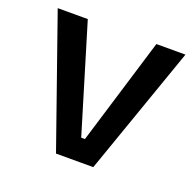

<svg xmlns="http://www.w3.org/2000/svg" viewBox="-98 -622 742 726"><g transform="rotate(20 273.0 -259.5)"><path d="M198 0 16 -519H137L267 -89H282L413 -519H530L348 0Z"/></g></svg>

Font: Bricolage Grotesque 96pt ExtraBold Medium
Style: Regular
Weight: 500
Version: Version 1.001;gftools[0.9.33.dev8+g029e19f]